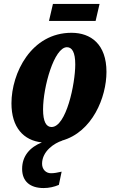

<svg xmlns="http://www.w3.org/2000/svg" viewBox="-20 -712 577 972"><path d="M228 -606H464L484 -692H248ZM201 240C228 240 255 234 278 224L292 157C271 162 254 165 238 165C212 165 193 145 193 117C193 53 256 12 295 0H293C448 -43 519 -220 519 -348C519 -488 440 -546 342 -546C138 -546 38 -342 38 -189C38 -67 99 -1 192 9C132 33 92 77 92 143C92 206 132 240 201 240ZM241 -69C214 -69 198 -96 198 -158C198 -271 254 -473 319 -473C345 -473 361 -447 361 -386C361 -287 315 -69 241 -69Z"/></svg>

Font: Noto Serif ExtraCondensed Black
Style: Italic
Weight: 900
Width: 2
Italic angle: -12°
Designer: Monotype Design Team
Foundry: Monotype Imaging Inc.
Version: Version 2.014